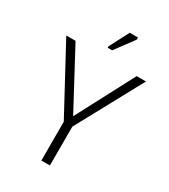

<svg xmlns="http://www.w3.org/2000/svg" viewBox="-188 -809 789 895"><g transform="rotate(30 206.5 -361.0)"><path d="M228 0V-209L420 -563H370L207 -253L41 -563H-9L182 -209V0ZM187 -610H211L285 -710V-722H241L187 -618Z"/></g></svg>

Font: OSH Darker Grotesque
Style: Regular
Weight: 400
Designer: Gabriel Lam
Foundry: TypeRant
Version: Version 1.000;Glyphs 3.1.1 (3148)